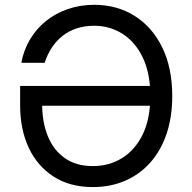

<svg xmlns="http://www.w3.org/2000/svg" viewBox="-20 -757 786 787"><path d="M360.4 9.8Q266.6 9.8 200 -33Q133.3 -75.7 97.9 -151.1Q62.5 -226.6 62.5 -325.2V-404.8H616.2V-323.7H125.5L152.8 -329.1Q152.8 -256.3 176 -199Q199.2 -141.6 245.6 -108.9Q292 -76.2 360.4 -76.2Q427.7 -76.2 481 -109.4Q534.2 -142.6 565.2 -206.5Q596.2 -270.5 596.2 -363.3Q596.2 -456.5 565.4 -520.8Q534.7 -585 482.4 -618.2Q430.2 -651.4 366.2 -651.4Q327.6 -651.4 295.2 -640.9Q262.7 -630.4 237.1 -610.4Q211.4 -590.3 192.9 -562.5Q174.3 -534.7 163.1 -499.5H67.4Q77.1 -552.2 103.3 -595.9Q129.4 -639.6 168.7 -671.1Q208 -702.6 258.3 -720Q308.6 -737.3 366.2 -737.3Q459.5 -737.3 531.7 -691.9Q604 -646.5 645 -562.7Q686 -479 686 -363.3Q686 -276.9 662.6 -208Q639.2 -139.2 595.9 -90.6Q552.7 -42 492.9 -16.1Q433.1 9.8 360.4 9.8Z"/></svg>

Font: Adwaita Sans
Style: Regular
Weight: 400
Designer: Rasmus Andersson
Foundry: rsms
Version: Version 4.001;git-9221beed3